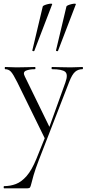

<svg xmlns="http://www.w3.org/2000/svg" viewBox="-20 -751 477 1046"><path d="M178 115 228 -9 229 13 74 -303Q52 -347 39.5 -360.5Q27 -374 8 -374Q6 -374 6 -380Q6 -386 8 -386Q23 -386 39 -385Q55 -384 70 -384Q102 -384 126.5 -385Q151 -386 171 -386Q173 -386 173 -380Q173 -374 171 -374Q140 -374 121.5 -366Q103 -358 115 -335L255 -48L233 -15L336 -301Q352 -345 335.5 -359.5Q319 -374 263 -374Q261 -374 261 -380Q261 -386 263 -386Q287 -386 308.5 -385Q330 -384 364 -384Q385 -384 398 -385Q411 -386 429 -386Q432 -386 432 -380Q432 -374 429 -374Q406 -374 389.5 -360Q373 -346 357 -305L192 120Q172 172 163 203.5Q154 235 150.5 250Q147 265 143.5 270Q140 275 129 275H2Q0 275 0 269Q0 263 2 263Q36 263 66.5 251.5Q97 240 125 208Q153 176 178 115ZM167 -474Q166 -471 160.5 -472.5Q155 -474 156 -476L213 -716Q214 -719 222 -722.5Q230 -726 240.5 -728.5Q251 -731 258.5 -731Q266 -731 264 -727ZM296 -474Q295 -471 289.5 -472.5Q284 -474 285 -476L342 -716Q343 -719 351 -722.5Q359 -726 369.5 -728.5Q380 -731 387.5 -731Q395 -731 393 -727Z"/></svg>

Font: Cormorant Garamond Light
Style: Regular
Weight: 300
Designer: Christian Thalmann (Catharsis Fonts)
Foundry: Catharsis Fonts
Version: Version 4.001